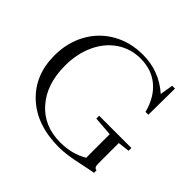

<svg xmlns="http://www.w3.org/2000/svg" viewBox="-165 -861 1059 1059"><g transform="rotate(45 364.0 -331.5)"><path d="M420.4 13.2Q246.6 13.2 145.3 -80.8Q43.9 -174.8 43.9 -327.6Q43.9 -427.2 87.4 -506.8Q130.9 -586.4 209.2 -631.3Q287.6 -676.3 387.2 -676.3Q514.2 -676.3 608.9 -592.3L621.6 -668.9H643.6L641.6 -462.9H619.6Q595.7 -554.2 536.9 -603.3Q478 -652.3 392.1 -652.3Q315.4 -652.3 254.4 -611.1Q193.4 -569.8 159.2 -496.1Q125 -422.4 125 -329.1Q125 -185.1 201.7 -98.1Q278.3 -11.2 405.3 -11.2Q497.6 -11.2 566.9 -52.7V-236.3L453.6 -245.1V-267.1H705.1V-245.1L636.7 -237.3V-75.7Q636.7 -44.4 656.2 -44.4V-24.4Q622.6 -19 572.3 -7.8Q477.1 13.2 420.4 13.2Z"/></g></svg>

Font: Elstob Light
Style: Regular
Weight: 300
Designer: Peter S. Baker
Version: Version 1.015